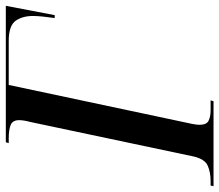

<svg xmlns="http://www.w3.org/2000/svg" viewBox="-91 -687 754 660"><g transform="rotate(-90 286.0 -357.0)"><path d="M-24 0 -22 -10H-7Q24 -10 46.5 -20Q69 -30 78 -68L197 -631Q200 -641 201.5 -651.5Q203 -662 203 -668Q203 -691 186 -697.5Q169 -704 141 -704H124L127 -714H596L564 -546H554Q557 -567 559 -586.5Q561 -606 561 -617Q562 -654 545.5 -679Q529 -704 475 -704H324L190 -73Q187 -58 187 -48Q187 -24 201 -17Q215 -10 237 -10H271L268 0Z"/></g></svg>

Font: Noto Serif Display SemiCondensed Medium
Style: Italic
Weight: 500
Width: 4
Italic angle: -12°
Designer: Monotype Design Team
Foundry: Monotype Imaging Inc.
Version: Version 2.009